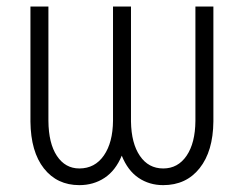

<svg xmlns="http://www.w3.org/2000/svg" viewBox="-20 -548 743 579"><path d="M623.5 -528.3V-181.6Q622.6 -91.8 582 -40.8Q541.5 10.3 472.2 10.3Q430.2 10.3 397.7 -11.7Q365.2 -33.7 347.2 -78.6Q328.6 -33.7 295.4 -11.7Q262.2 10.3 219.2 10.3Q152.3 10.3 112.5 -40Q72.8 -90.3 71.8 -181.2V-528.3H126V-183.6Q126.5 -115.7 151.6 -77.9Q176.8 -40 219.2 -40Q266.1 -40 293.2 -79.1Q320.3 -118.2 320.8 -184.1V-528.3H375V-181.6Q376 -115.7 401.9 -77.9Q427.7 -40 472.2 -40Q516.6 -40 542.7 -78.4Q568.8 -116.7 569.3 -183.6V-528.3Z"/></svg>

Font: Roboto Condensed Light
Style: Regular
Weight: 300
Designer: Google
Version: Version 2.134; 2016